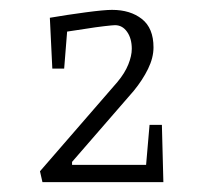

<svg xmlns="http://www.w3.org/2000/svg" viewBox="-20 -732 407 389"><path d="M86 -593 81 -696Q116 -702 153.5 -707Q191 -712 207 -712Q244 -712 267.5 -693.5Q291 -675 291 -636Q291 -615 280 -592.5Q269 -570 251 -548L126 -404V-398H276L283 -479H308L311 -363H66L61 -385L218 -566Q233 -584 240 -601.5Q247 -619 247 -633Q247 -654 237.5 -667.5Q228 -681 213 -681Q209 -681 191.5 -679Q174 -677 152.5 -673.5Q131 -670 116 -668L110 -593Z"/></svg>

Font: Grenze Gotisch ExtraLight
Style: Regular
Weight: 200
Designer: Renata Polastri
Foundry: Omnibus-Type
Version: Version 1.001